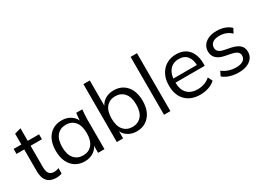

<svg xmlns="http://www.w3.org/2000/svg" viewBox="-24 -1420 2876 2114"><g transform="rotate(-30 1414.0 -363.5)"><path d="M257 9Q183 9 144 -33.5Q105 -76 105 -162V-439H7V-502H105V-639L186 -662V-502H330V-439H186V-171Q186 -111 206.5 -85.5Q227 -60 268 -60Q287 -60 302 -63.5Q317 -67 329 -72V-4Q315 2 295.5 5.5Q276 9 257 9Z M620 9Q553 9 503 -22.5Q453 -54 425.5 -112Q398 -170 398 -251Q398 -333 425.5 -391Q453 -449 503 -480Q553 -511 620 -511Q688 -511 737.5 -476.5Q787 -442 803 -383H791L802 -502H880Q877 -473 874.5 -443.5Q872 -414 872 -386V0H791V-118H802Q786 -59 736 -25Q686 9 620 9ZM636 -57Q708 -57 750 -106.5Q792 -156 792 -251Q792 -347 750 -396.5Q708 -446 636 -446Q565 -446 522.5 -396.5Q480 -347 480 -251Q480 -156 522.5 -106.5Q565 -57 636 -57Z M1281 9Q1213 9 1164 -25.5Q1115 -60 1098 -120H1109V0H1029V-736H1110V-385H1098Q1115 -443 1164 -477Q1213 -511 1281 -511Q1349 -511 1398.5 -479.5Q1448 -448 1475.5 -390Q1503 -332 1503 -251Q1503 -170 1475 -112Q1447 -54 1397.5 -22.5Q1348 9 1281 9ZM1264 -57Q1335 -57 1378 -106Q1421 -155 1421 -251Q1421 -347 1378 -396.5Q1335 -446 1264 -446Q1193 -446 1150.5 -396.5Q1108 -347 1108 -251Q1108 -156 1150.5 -106.5Q1193 -57 1264 -57Z M1629 0V-736H1710V0Z M2090 9Q1972 9 1904 -59.5Q1836 -128 1836 -250Q1836 -329 1866 -387.5Q1896 -446 1950 -478.5Q2004 -511 2074 -511Q2143 -511 2190 -482Q2237 -453 2262 -399.5Q2287 -346 2287 -273V-243H1898V-294H2234L2217 -281Q2217 -361 2181 -406Q2145 -451 2074 -451Q1999 -451 1957 -398.5Q1915 -346 1915 -257V-248Q1915 -154 1961.5 -105.5Q2008 -57 2092 -57Q2137 -57 2176.5 -70.5Q2216 -84 2252 -115L2280 -58Q2247 -26 2196.5 -8.5Q2146 9 2090 9Z M2578 9Q2518 9 2466 -7.5Q2414 -24 2380 -54L2408 -111Q2445 -82 2488.5 -68Q2532 -54 2579 -54Q2639 -54 2669.5 -75.5Q2700 -97 2700 -135Q2700 -164 2680.5 -181.5Q2661 -199 2617 -209L2524 -228Q2460 -242 2428 -275.5Q2396 -309 2396 -361Q2396 -405 2419 -438.5Q2442 -472 2486 -491.5Q2530 -511 2589 -511Q2644 -511 2690.5 -494.5Q2737 -478 2768 -447L2739 -391Q2709 -420 2670.5 -434.5Q2632 -449 2591 -449Q2532 -449 2502.5 -425.5Q2473 -402 2473 -364Q2473 -335 2491.5 -316.5Q2510 -298 2549 -289L2642 -270Q2710 -255 2743.5 -223.5Q2777 -192 2777 -139Q2777 -94 2752 -60.5Q2727 -27 2682.5 -9Q2638 9 2578 9Z"/></g></svg>

Font: Mulish ExtraLight
Style: Regular
Weight: 400
Version: Version 3.603